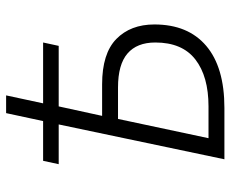

<svg xmlns="http://www.w3.org/2000/svg" viewBox="-83 -671 754 628"><g transform="rotate(-90 294.0 -357.0)"><path d="M87 0 201 -542H71L82 -593H212L238 -714H296L270 -593H469L458 -542H260L229 -400H332Q433 -400 480.5 -353.5Q528 -307 528 -229Q528 -119 458 -59.5Q388 0 255 0ZM260 -52Q358 -52 413.5 -95Q469 -138 469 -226Q469 -286 433 -317Q397 -348 322 -348H219L156 -52Z"/></g></svg>

Font: Noto Sans Light
Style: Italic
Weight: 300
Italic angle: -12°
Designer: Monotype Design Team
Foundry: Monotype Imaging Inc.
Version: Version 2.013; ttfautohint (v1.8.4.7-5d5b)